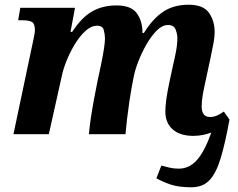

<svg xmlns="http://www.w3.org/2000/svg" viewBox="-20 -569 1009 814"><path d="M800 7Q743 7 712 -20.5Q681 -48 681 -96Q681 -117 685 -147Q689 -177 697 -215L714 -294Q719 -314 725.5 -347.5Q732 -381 732 -406Q732 -425 724.5 -444Q717 -463 692 -463Q668 -463 644.5 -439.5Q621 -416 600.5 -380Q580 -344 565.5 -306Q551 -268 546 -239L538 -197Q534 -176 528.5 -139Q523 -102 518.5 -63.5Q514 -25 512 0H357Q359 -27 365 -67.5Q371 -108 379 -150.5Q387 -193 393 -223L408 -293Q417 -337 421 -364Q425 -391 425 -405Q425 -423 420 -441.5Q415 -460 392 -460Q367 -460 343 -438.5Q319 -417 298.5 -383.5Q278 -350 263.5 -314.5Q249 -279 243 -251L187 0H37L121 -398Q123 -407 125.5 -420.5Q128 -434 128 -441Q128 -468 116 -475.5Q104 -483 75 -483H57L66 -536H298L279 -434H286Q326 -495 370.5 -520.5Q415 -546 474 -546Q535 -546 559 -514Q583 -482 584 -435V-429H590Q627 -489 671.5 -519Q716 -549 780 -549Q842 -549 866 -514.5Q890 -480 890 -434Q890 -409 883.5 -378Q877 -347 872 -321L849 -214Q843 -187 839 -163Q835 -139 835 -118Q835 -73 870 -73Q886 -73 899.5 -79Q913 -85 929 -96L953 -62Q935 37 916 100.5Q897 164 868.5 194.5Q840 225 791 225Q739 225 705.5 214Q672 203 643 187L664 133Q679 137 697.5 141.5Q716 146 738 146Q782 146 814.5 110Q847 74 876 -7Q860 -1 841 3Q822 7 800 7Z"/></svg>

Font: Noto Serif
Style: Bold Italic
Weight: 700
Italic angle: -12°
Designer: Monotype Design Team
Foundry: Monotype Imaging Inc.
Version: Version 2.013